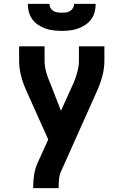

<svg xmlns="http://www.w3.org/2000/svg" viewBox="-20 -975 640 995"><path d="M152 0V-7Q152 -39 157 -70.5Q162 -102 175 -131L230 -252L117 -504Q100 -541 89.5 -581Q79 -621 79 -662V-735H211V-662Q211 -647 213 -632Q215 -617 219 -602.5Q223 -588 228 -574Q233 -560 239 -547L296 -401L363 -549Q363 -551 364 -553Q365 -555 366 -557Q376 -582 382.5 -608.5Q389 -635 389 -662V-735H521V-661Q521 -621 510.5 -581Q500 -541 483 -504L296 -86Q288 -68 286 -47.5Q284 -27 284 -7V0ZM300 -815Q279 -815 257.5 -817.5Q236 -820 216 -827Q196 -834 178 -846Q160 -858 147.5 -875Q135 -892 129.5 -913Q124 -934 124 -955H236Q236 -944 241.5 -934Q247 -924 257 -918Q267 -912 278 -910.5Q289 -909 300 -909Q311 -909 322 -910.5Q333 -912 343 -918Q353 -924 358.5 -934Q364 -944 364 -955H476Q476 -934 470.5 -913Q465 -892 452.5 -875Q440 -858 422 -846Q404 -834 384 -827Q364 -820 342.5 -817.5Q321 -815 300 -815Z"/></svg>

Font: Iosevka Curly XBdEx
Style: Regular
Weight: 800
Width: 7
Monospace: yes
Designer: Belleve Invis
Foundry: Belleve Invis
Version: Version 11.1.0; ttfautohint (v1.8.3)